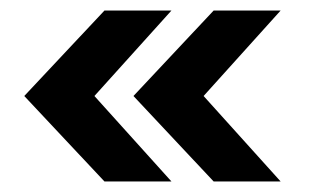

<svg xmlns="http://www.w3.org/2000/svg" viewBox="-20 -435 589 364"><path d="M305 -415 159 -253 305 -91H178L26 -253L178 -415ZM512 -415 366 -253 512 -91H385L233 -253L385 -415Z"/></svg>

Font: Hind SemiBold
Style: Regular
Weight: 600
Designer: Manushi Parikh, Satya Rajpurohit
Foundry: Indian Type Foundry
Version: Version 2.001;PS 1.0;hotconv 1.0.79;makeotf.lib2.5.61930; tt